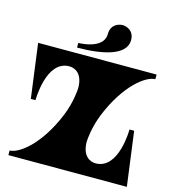

<svg xmlns="http://www.w3.org/2000/svg" viewBox="-132 -1046 1055 1157"><g transform="rotate(15 395.5 -467.5)"><path d="M562 -860C562 -920 514 -935 490 -935C465 -935 417 -920 417 -860C417 -762 259 -762 259 -762V-733C410 -733 562 -762 562 -860ZM692 -338C692 -338 692 -88 547 -88C512 -88 462 -111 462 -201C462 -214 468 -294 503 -379C586 -581 705 -671 764 -671V-700H25L70 -362H99C99 -362 99 -612 244 -612C279 -612 329 -589 329 -499C329 -486 323 -406 288 -321C205 -119 86 -29 27 -29V0H766L721 -338Z"/></g></svg>

Font: Ouroboros
Style: Regular
Weight: 400
Designer: Ariel Martín Pérez
Foundry: Velvetyne Type Foundry
Version: Version 2.001;hotconv 1.0.109;makeotfexe 2.5.65596